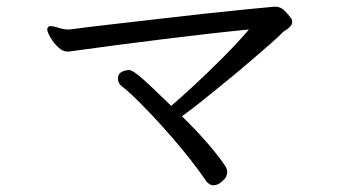

<svg xmlns="http://www.w3.org/2000/svg" viewBox="-20 -596 1040 573"><path d="M801 -576Q818 -576 829.5 -564Q841 -552 849 -541Q852 -537 852 -532Q852 -519 837 -509Q833 -506 829 -503.5Q825 -501 821 -497Q814 -489 789 -467Q764 -445 729 -415Q694 -385 655.5 -353.5Q617 -322 582 -294Q547 -266 523 -249Q561 -212 595 -173.5Q629 -135 652 -101Q658 -92 658 -83Q658 -67 644 -56Q631 -43 617 -43Q605 -43 595 -56Q567 -97 532.5 -139.5Q498 -182 462 -221.5Q426 -261 395 -292Q364 -323 343 -339Q332 -348 332 -361Q332 -374 340 -379.5Q348 -385 356.5 -386Q365 -387 365 -387Q369 -387 374 -384.5Q379 -382 391.5 -372.5Q404 -363 427.5 -341Q451 -319 491 -280Q519 -304 559.5 -341.5Q600 -379 643.5 -422.5Q687 -466 723 -508Q671 -503 604.5 -495.5Q538 -488 466 -479Q394 -470 325 -461Q256 -452 199 -444Q194 -443 190 -442.5Q186 -442 182 -442Q167 -442 153 -455.5Q139 -469 130 -485Q121 -501 121 -508Q121 -515 128 -518H131Q138 -518 146.5 -515.5Q155 -513 161 -511Q172 -508 184 -508H188Q239 -515 305.5 -522.5Q372 -530 444 -538.5Q516 -547 584.5 -554.5Q653 -562 709 -567.5Q765 -573 798 -576Z"/></svg>

Font: QiushuiShotai
Style: Regular
Weight: 600
Designer: Fontworks Inc.
Foundry: Fontworks Inc.
Version: Version 1.250